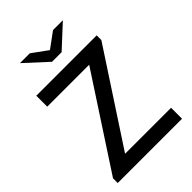

<svg xmlns="http://www.w3.org/2000/svg" viewBox="-254 -994 1104 1104"><g transform="rotate(-45 298.0 -442.5)"><path d="M202 -885 297 -816 391 -885H471L336 -760H258L122 -885ZM56 -686H547V-648L181 -89H555V0H32V-38L397 -597H56Z"/></g></svg>

Font: Chivo
Style: Regular
Weight: 400
Designer: Hector Gatti
Foundry: Omnibus-Type
Version: Version 1.007;PS 001.007;hotconv 1.0.88;makeotf.lib2.5.64775